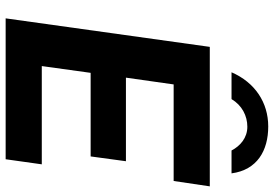

<svg xmlns="http://www.w3.org/2000/svg" viewBox="-165 -805 970 680"><g transform="rotate(90 320.0 -465.0)"><path d="M236 -800H331C353 -837 390 -856 429 -856C468 -856 497 -831 513 -800H594C582 -891 513 -930 428 -930C343 -930 272 -883 236 -800ZM45 0H544L562 -128H214L238 -301H534L551 -426H255L279 -595H621L640 -723H146Z"/></g></svg>

Font: United Sans
Style: Bold Italic
Weight: 700
Italic angle: -8°
Designer: Pablo Impallari, Rodrigo Fuenzalida (Modified by Dan O. Williams)
Version: Version 1.000;PS 001.000;hotconv 1.0.88;makeotf.lib2.5.64775